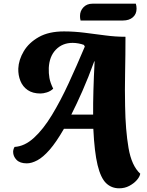

<svg xmlns="http://www.w3.org/2000/svg" viewBox="-20 -859 798 1039"><path d="M625 160Q583 160 554 132Q525 104 508 34Q491 -36 485 -162H326Q284 -89 248.5 -48.5Q213 -8 182 8.5Q151 25 125 25Q88 25 69.5 6Q51 -13 51 -38Q52 -53 59 -64Q113 -67 163.5 -113Q214 -159 261 -236.5Q308 -314 352 -409.5Q396 -505 439 -607L434 -616Q421 -621 404.5 -624Q388 -627 373 -627Q318 -627 282.5 -590.5Q247 -554 244 -491Q243 -463 247.5 -437Q252 -411 268 -379Q253 -365 233.5 -359Q214 -353 199 -353Q157 -353 130 -371.5Q103 -390 90.5 -421Q78 -452 79 -488Q81 -535 108.5 -581.5Q136 -628 190 -658.5Q244 -689 326 -689Q380 -689 436.5 -682Q493 -675 549 -667.5Q605 -660 659 -660Q659 -563 657 -467Q655 -371 657 -284Q659 -155 675.5 -58.5Q692 38 739 81Q736 98 720 116Q704 134 679.5 147Q655 160 625 160ZM366 -239H484Q483 -354 492 -527H490Q458 -439 426 -366.5Q394 -294 366 -239ZM416 -748Q414 -755 413.5 -761Q413 -767 413 -773Q413 -800 431.5 -819.5Q450 -839 480 -839H715Q719 -827 719 -812Q719 -783 699 -765.5Q679 -748 645 -748Z"/></svg>

Font: Sansita Swashed
Style: Bold
Weight: 700
Designer: Pablo Cosgaya
Foundry: Omnibus-Type
Version: Version 1.003; ttfautohint (v1.8.3)